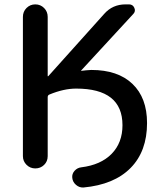

<svg xmlns="http://www.w3.org/2000/svg" viewBox="-20 -750 712 855"><path d="M82 -54.7V-674.8Q82 -698.2 98.1 -714.4Q114.3 -730.5 137.2 -730.5Q160.2 -730.5 176.3 -714.4Q192.4 -698.2 192.4 -674.8V-411.1Q192.4 -410.2 193.4 -410.2L195.3 -411.1L444.3 -688.5Q481.4 -730.5 539.1 -730.5H554.7Q571.3 -730.5 578.1 -715.3Q585 -700.2 574.2 -688.5L341.8 -436.5Q340.8 -435.5 340.8 -434.6H342.8Q364.3 -437.5 386.7 -438.5Q504.9 -438.5 569.8 -376.5Q634.8 -314.5 634.8 -202.1Q634.8 -76.2 561.5 -2Q488.3 72.3 351.6 85Q333 85.9 318.4 73.2Q303.7 60.5 301.8 42Q299.8 24.4 312 10.7Q324.2 -2.9 341.8 -4.9Q428.7 -15.6 477.1 -64.9Q525.4 -114.3 525.4 -192.4Q525.4 -355.5 319.3 -355.5Q263.7 -355.5 200.2 -329.1Q192.4 -326.2 192.4 -317.4V-54.7Q192.4 -31.2 176.3 -15.6Q160.2 0 137.2 0Q114.3 0 98.1 -16.1Q82 -32.2 82 -54.7Z"/></svg>

Font: Rounded Mgen+ 2p medium
Style: Regular
Weight: 500
Designer: [Source Han Sans]
Ryoko NISHIZUKA  (kana & ideographs); Paul D. Hunt (Latin, Greek & Cyrillic); Wenlong ZHANG  (bopomofo
Version: Version 1.059.20150602